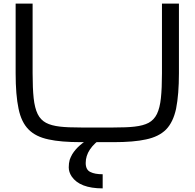

<svg xmlns="http://www.w3.org/2000/svg" viewBox="-20 -770 1075 1061"><path d="M429.2 15.6Q315.4 15.6 248.5 0.5Q177.7 -14.2 138.2 -54.2Q97.7 -94.7 82.5 -169.4Q66.4 -245.1 66.4 -365.2V-750H160.2V-365.2Q160.2 -282.2 166 -227.5Q171.9 -173.3 188 -140.1Q204.1 -107.4 234.4 -91.3Q263.7 -75.7 312 -70.3Q353 -65.4 429.2 -65.4H606Q682.6 -65.4 723.6 -70.3Q772 -75.7 801.3 -91.3Q831.1 -107.4 847.2 -140.1Q863.3 -173.3 869.1 -227.5Q875 -282.2 875 -365.2V-750H968.8V-365.2Q968.8 -249 953.1 -169.4Q937 -94.7 897.5 -54.2Q857.4 -14.2 786.6 0.5Q719.7 15.6 606 15.6ZM547.4 271Q420.9 271 376 205.1Q359.9 180.7 359.9 154.8Q359.9 131.3 365.2 112.8Q370.1 98.6 379.4 82Q412.1 29.3 484.9 -10.3H547.4Q453.6 51.8 453.6 130.4Q453.6 168.9 480 180.7Q503.9 192.9 547.4 192.9Z"/></svg>

Font: Michroma+
Style: Regular
Weight: 400
Designer: beogot
Foundry: beogot
Version: Version